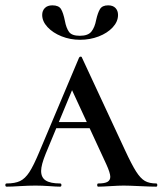

<svg xmlns="http://www.w3.org/2000/svg" viewBox="-28 -699 609 719"><path d="M183 -242H366L373 -219H168ZM557 0Q537 0 495 -2Q453 -4 435 -4Q418 -4 386 -2Q354 0 340 0Q336 0 336 -6Q336 -12 340 -12Q364 -12 374.5 -18Q385 -24 385 -37Q385 -51 370 -84L235 -376L272 -434L143 -123Q126 -81 126 -59Q126 -34 143.5 -23Q161 -12 197 -12Q202 -12 202 -6Q202 0 197 0Q183 0 157 -2Q129 -4 105 -4Q80 -4 46 -2Q16 0 -3 0Q-8 0 -8 -6Q-8 -12 -3 -12Q28 -12 47 -21Q66 -30 82 -54.5Q98 -79 120 -132L268 -483Q270 -487 274 -487Q278 -487 279 -483L440 -137Q465 -83 481.5 -57Q498 -31 514.5 -21.5Q531 -12 557 -12Q561 -12 561 -6Q561 0 557 0ZM332 -624Q338 -651 346.5 -665Q355 -679 377 -679Q395 -679 404.5 -669Q414 -659 414 -643Q414 -618 394 -596.5Q374 -575 341.5 -562.5Q309 -550 272 -550Q235 -550 202.5 -563Q170 -576 150 -597.5Q130 -619 130 -643Q130 -659 140 -669Q150 -679 168 -679Q192 -679 200.5 -665Q209 -651 215 -621Q220 -594 230.5 -579.5Q241 -565 271 -565Q302 -565 314.5 -581Q327 -597 332 -624Z"/></svg>

Font: Cormorant Unicase SemiBold
Style: Regular
Weight: 600
Designer: Christian Thalmann (Catharsis Fonts)
Foundry: Catharsis Fonts
Version: Version 4.000